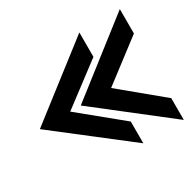

<svg xmlns="http://www.w3.org/2000/svg" viewBox="-118 -660 766 756"><g transform="rotate(-30 265.0 -282.0)"><path d="M4 -282 329 -30V-129L142 -282L329 -423V-534ZM190 -282 513 -30V-129L328 -282L513 -423V-534Z"/></g></svg>

Font: Charger Sport
Style: Blk
Weight: 900
Designer: Jasper
Foundry: Cannot Into Space Fonts
Version: Version 1.1